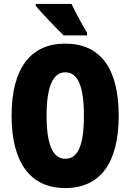

<svg xmlns="http://www.w3.org/2000/svg" viewBox="-20 -947 663 977"><path d="M344 -927H162V-917C188 -885 272 -797 304 -767H423V-781C405 -809 362 -888 344 -927ZM584 -358C584 -599 491 -725 312 -725C134 -725 39 -597 39 -359C39 -119 135 10 312 10C490 10 584 -118 584 -358ZM217 -358C217 -505 249 -579 312 -579C376 -579 407 -509 407 -358C407 -208 377 -139 312 -139C249 -139 217 -212 217 -358Z"/></svg>

Font: Noto Sans Bengali ExtraCondensed Black
Style: Regular
Weight: 900
Width: 2
Designer: Joana Ranito - Universal Thirst; Jelle Bosma - Monotype Design Team
Foundry: Universal Thirst ehf.
Version: Version 3.000